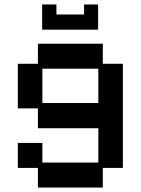

<svg xmlns="http://www.w3.org/2000/svg" viewBox="-20 -652 632 861"><path d="M150 189V101H60V-11H170V77H421V-77H150V-166H60V-366H150V-456H441V-366H531V101H441V189ZM170 -190H421V-344H170ZM169 -519V-632H233V-587H357V-632H420V-519Z"/></svg>

Font: Pixelify Sans Medium
Style: Regular
Weight: 500
Designer: Stefie Justprince
Foundry: Typecalism Foundryline
Version: Version 1.000;February 13, 2025;FontCreator 15.0.0.3015 64-b